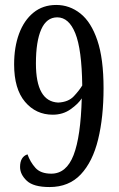

<svg xmlns="http://www.w3.org/2000/svg" viewBox="-20 -744 482 775"><path d="M180 11Q115 11 88 -14.5Q61 -40 61 -70Q61 -111 91 -121Q102 -90 123 -66.5Q144 -43 187 -43Q248 -43 277 -118Q306 -193 310 -347Q296 -325 265 -303Q234 -281 193 -281Q125 -281 81 -333Q37 -385 37 -484Q37 -554 57 -608Q77 -662 115 -693Q153 -724 207 -724Q261 -724 304.5 -689.5Q348 -655 373 -581Q398 -507 398 -388Q398 -271 376 -181Q354 -91 306 -40Q258 11 180 11ZM215 -330Q256 -332 278 -355.5Q300 -379 312 -399Q310 -545 284 -609.5Q258 -674 211 -674Q168 -674 146.5 -625.5Q125 -577 125 -488Q125 -334 215 -330Z"/></svg>

Font: Noto Serif Lao ExtraCondensed
Style: Regular
Weight: 400
Width: 2
Designer: Monotype Design Team
Foundry: Monotype Imaging Inc.
Version: Version 2.003; ttfautohint (v1.8.4.7-5d5b)